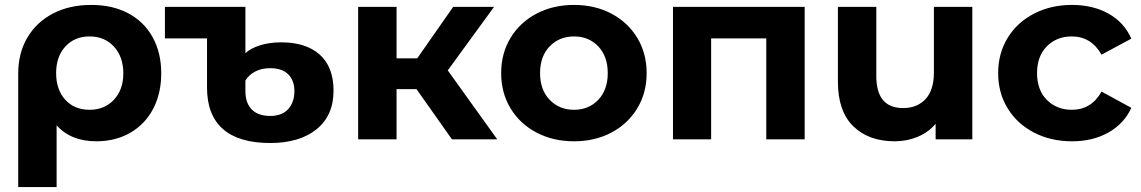

<svg xmlns="http://www.w3.org/2000/svg" viewBox="-20 -566 4636 780"><path d="M635 -268Q635 -186 602 -123.5Q569 -61 509 -26.5Q449 8 371 8Q268 8 210 -57V194H54V-267Q54 -350 91 -413Q128 -476 195 -511Q262 -546 351 -546Q437 -546 501 -512Q565 -478 600 -415Q635 -352 635 -268ZM481 -268Q481 -335 443 -376.5Q405 -418 344 -418Q283 -418 245.5 -377Q208 -336 208 -269Q208 -202 245 -161Q282 -120 344 -120Q405 -120 443 -161Q481 -202 481 -268Z M1335 -198Q1335 -96 1265.5 -40.5Q1196 15 1078 15Q950 15 885.5 -42Q821 -99 821 -210V-410H650V-538H977V-350Q997 -369 1035 -381.5Q1073 -394 1123 -394Q1223 -394 1279 -344Q1335 -294 1335 -198ZM1176 -196Q1176 -239 1151 -264Q1126 -289 1078 -289Q1043 -289 1017 -275.5Q991 -262 977 -239V-195Q977 -148 1002.5 -121.5Q1028 -95 1078 -95Q1126 -95 1151 -123Q1176 -151 1176 -196Z M1672 -204H1591V0H1435V-538H1591V-329H1675L1821 -538H1987L1799 -280L2000 0H1816Z M2016 -269Q2016 -349 2054 -412Q2092 -475 2159.5 -510.5Q2227 -546 2312 -546Q2397 -546 2464 -510.5Q2531 -475 2569 -412Q2607 -349 2607 -269Q2607 -189 2569 -126Q2531 -63 2464 -27.5Q2397 8 2312 8Q2227 8 2159.5 -27.5Q2092 -63 2054 -126Q2016 -189 2016 -269ZM2449 -269Q2449 -337 2410.5 -377.5Q2372 -418 2312 -418Q2252 -418 2213 -377.5Q2174 -337 2174 -269Q2174 -201 2213 -160.5Q2252 -120 2312 -120Q2372 -120 2410.5 -160.5Q2449 -201 2449 -269Z M3249 -538V0H3093V-410H2869V0H2714V-538Z M3930 -538V0H3781V-63Q3751 -28 3707.5 -10Q3664 8 3615 8Q3509 8 3446.5 -53Q3384 -114 3384 -234V-538H3540V-257Q3540 -127 3649 -127Q3706 -127 3740 -163.5Q3774 -200 3774 -272V-538Z M4035 -269Q4035 -349 4073.5 -412Q4112 -475 4180.5 -510.5Q4249 -546 4335 -546Q4420 -546 4483.5 -510.5Q4547 -475 4576 -409L4455 -344Q4413 -418 4334 -418Q4273 -418 4233 -378Q4193 -338 4193 -269Q4193 -200 4233 -160Q4273 -120 4334 -120Q4414 -120 4455 -194L4576 -128Q4547 -64 4483.5 -28Q4420 8 4335 8Q4249 8 4180.5 -27.5Q4112 -63 4073.5 -126Q4035 -189 4035 -269Z"/></svg>

Font: Montserrat Alternates
Style: Bold
Weight: 700
Designer: Julieta Ulanovsky
Foundry: Julieta Ulanovsky
Version: Version 7.200